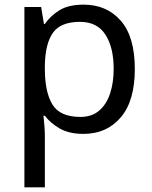

<svg xmlns="http://www.w3.org/2000/svg" viewBox="-20 -566 655 826"><path d="M340 -546Q439 -546 499.5 -477Q560 -408 560 -269Q560 -132 499.5 -61Q439 10 339 10Q277 10 236.5 -13.5Q196 -37 173 -68H167Q169 -51 171 -25Q173 1 173 20V240H85V-536H157L169 -463H173Q197 -498 236 -522Q275 -546 340 -546ZM324 -472Q242 -472 208.5 -426Q175 -380 173 -286V-269Q173 -170 205.5 -116.5Q238 -63 326 -63Q375 -63 406.5 -90Q438 -117 453.5 -163.5Q469 -210 469 -270Q469 -362 433.5 -417Q398 -472 324 -472Z"/></svg>

Font: Noto Sans Ogham
Style: Regular
Weight: 400
Designer: Monotype Design Team
Foundry: Monotype Imaging Inc.
Version: Version 2.001; ttfautohint (v1.8.4.7-5d5b)